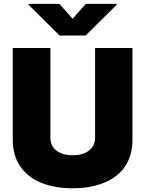

<svg xmlns="http://www.w3.org/2000/svg" viewBox="-20 -979 762 1007"><path d="M360.8 8.5Q269.2 8.5 197.8 -19.5Q126.4 -47.6 85.6 -107.2Q46.9 -164.1 46.9 -247.2V-727.3H244.3V-255.7Q244.3 -237.2 251.2 -220.7Q258.2 -204.2 272.5 -191.8Q286.9 -179.3 308.9 -172.1Q331 -164.8 360.8 -164.8Q389.9 -164.8 411.9 -171.7Q433.9 -178.6 448.9 -190.9Q463.8 -203.1 471.2 -219.8Q478.7 -236.5 478.7 -255.7V-727.3H674.7V-247.2Q674.7 -203.8 664.4 -168.3Q654.1 -132.8 634.8 -104.8Q615.4 -76.7 588.1 -55.8Q560.7 -34.8 526.6 -21Q455.3 8.5 360.8 8.5ZM429 -792.6H292.6L129.3 -954.5V-958.8H291.2L360.8 -880.7L430.4 -958.8H592.3V-954.5Z"/></svg>

Font: Linik Sans Black
Style: Regular
Weight: 900
Designer: Fonts by Rasmus Andersson / Changes by Cristiano Sobral with parts from Marc Monis
Foundry: rsms
Version: Version 3.020; ttfautohint (v1.6)